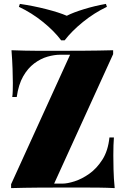

<svg xmlns="http://www.w3.org/2000/svg" viewBox="-20 -966 647 986"><path d="M561 -708V-688L258 -23H300Q326 -23 363.5 -35Q401 -47 439 -74Q477 -101 506 -146.5Q535 -192 542 -260H565Q562 -224 562 -168Q562 -143 563 -96.5Q564 -50 569 0Q532 -2 488 -2.5Q444 -3 400.5 -3Q357 -3 320 -3Q252 -3 177.5 -2.5Q103 -2 37 0V-20L340 -685H290Q259 -685 224 -675Q189 -665 156 -640.5Q123 -616 99 -574Q75 -532 66 -468H43Q45 -481 45.5 -500Q46 -519 46 -540Q46 -565 44.5 -611.5Q43 -658 39 -708Q70 -707 107 -706Q144 -705 181 -705Q218 -705 248 -705Q323 -705 405.5 -705.5Q488 -706 561 -708ZM524 -946 529 -931Q464 -900 406.5 -853.5Q349 -807 312 -759H294Q259 -806 201 -853Q143 -900 77 -931L82 -946Q151 -936 217.5 -919Q284 -902 323 -885Q356 -902 411.5 -919Q467 -936 524 -946Z"/></svg>

Font: Playfair Display Black
Style: Regular
Weight: 900
Designer: Claus Eggers Sørensen
Foundry: Claus Eggers Sørensen
Version: Version 1.203